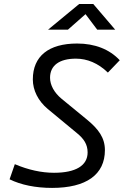

<svg xmlns="http://www.w3.org/2000/svg" viewBox="-20 -918 626 948"><path d="M237.3 9.8C405.8 9.8 498 -55.7 498 -176.8C498 -237.3 466.8 -280.3 409.2 -327.6L284.2 -430.2C247.6 -460.4 227.1 -498 227.1 -534.2C227.1 -595.2 273.4 -628.4 355 -628.4C410.2 -628.4 464.4 -606.4 512.7 -559.6L571.3 -620.6C520.5 -674.8 448.2 -703.1 360.8 -703.1C220.2 -703.1 142.1 -640.6 142.1 -525.9C142.1 -472.7 168 -419.9 215.8 -379.9L359.9 -260.7C394 -232.9 412.6 -205.1 412.6 -165.5C412.6 -100.1 353.5 -64.9 246.6 -64.9C185.5 -64.9 119.6 -79.1 53.2 -107.4L27.3 -32.7C84 -4.9 155.8 9.8 237.3 9.8ZM217.3 -771.5H315.4L402.3 -848.1L460 -771.5H548.8L440.4 -898.4H371.1Z"/></svg>

Font: Cascadia Code PL SemiLight
Style: Italic
Weight: 350
Italic angle: -10°
Monospace: yes
Designer: Aaron Bell
Foundry: Saja Typeworks
Version: Version 2404.023